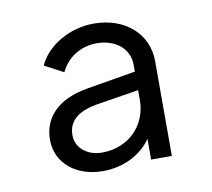

<svg xmlns="http://www.w3.org/2000/svg" viewBox="-54 -815 563 511"><g transform="rotate(-10 228.0 -559.5)"><path d="M186 -364C243 -364 291 -390 317 -428V-372H373V-628C373 -702 314 -755 229 -755C164 -755 102 -719 79 -668L130 -641C147 -678 184 -702 228 -702C279 -702 315 -672 315 -628V-610L184 -588C99 -574 61 -528 61 -470C61 -407 114 -364 186 -364ZM122 -472C122 -506 143 -531 197 -541L315 -560V-533C315 -467 266 -413 192 -413C153 -413 122 -437 122 -472Z"/></g></svg>

Font: Mluvka Light
Style: Regular
Weight: 300
Designer: Modified by Jiří Krblich, Original typeface by Gumpita Rahayu
Foundry: Gumpita Rahayu & Jiří Krblich
Version: Version 2.000;Glyphs 3.1.1 (3134)